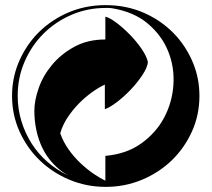

<svg xmlns="http://www.w3.org/2000/svg" viewBox="-20 -725 827 749"><path d="M669 -583Q711 -535 734.5 -476Q758 -417 758 -351Q758 -277 729 -212.5Q700 -148 650.5 -100Q601 -52 534.5 -24Q468 4 392 4Q317 4 250.5 -24Q184 -52 134.5 -100Q85 -148 56 -212.5Q27 -277 27 -351Q27 -417 50.5 -476Q74 -535 116 -583Q167 -640 238 -672.5Q309 -705 392 -705Q476 -705 547 -672.5Q618 -640 669 -583ZM391 -117Q473 -124 531 -165.5Q589 -207 620.5 -266.5Q652 -326 656.5 -394.5Q661 -463 636 -525Q611 -587 556.5 -633Q502 -679 416 -693Q411 -694 405 -694Q399 -694 392 -694Q321 -694 258.5 -667Q196 -640 149.5 -593.5Q103 -547 76 -484.5Q49 -422 49 -351Q49 -300 63.5 -252.5Q78 -205 103.5 -165Q129 -125 165 -93.5Q201 -62 245 -41Q212 -60 187 -87Q162 -114 146 -146.5Q130 -179 122 -216.5Q114 -254 114 -293Q114 -333 131 -381.5Q148 -430 183 -472Q218 -514 270 -542.5Q322 -571 391 -571V-617V-660Q408 -656 434 -636.5Q460 -617 486 -590.5Q512 -564 532 -535Q552 -506 557 -483Q555 -462 536 -433Q517 -404 491 -376.5Q465 -349 437 -327.5Q409 -306 389 -299V-395Q365 -384 338 -364.5Q311 -345 287 -320.5Q263 -296 243.5 -266.5Q224 -237 215 -205Q227 -171 248 -141.5Q269 -112 294 -88.5Q319 -65 344.5 -47.5Q370 -30 391 -20Z"/></svg>

Font: CAT Altenglisch
Style: Regular
Weight: 400
Designer: Peter Wiegel
Foundry: Peter Wiegel, CAT Fonts
Version: Version 1.000